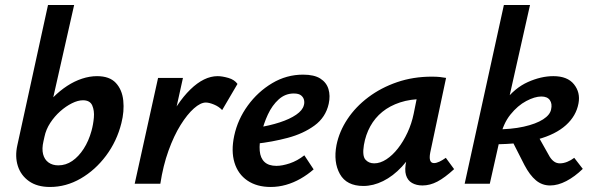

<svg xmlns="http://www.w3.org/2000/svg" viewBox="-20 -731 2362 764"><path d="M179 13Q128 13 95.5 -10Q63 -33 51 -70.5Q39 -108 49 -153L171 -711H275L192 -344Q218 -370 247 -389Q276 -408 306.5 -418Q337 -428 366 -428Q416 -428 441 -401Q466 -374 470.5 -331Q475 -288 463 -241Q445 -169 402 -111.5Q359 -54 301 -20.5Q243 13 179 13ZM153 -169Q146 -139 151.5 -117.5Q157 -96 173 -84.5Q189 -73 212 -73Q242 -73 267.5 -90.5Q293 -108 313 -139Q333 -170 344 -210Q351 -235 353.5 -263Q356 -291 347 -311.5Q338 -332 310 -332Q290 -332 266 -320Q242 -308 219.5 -288Q197 -268 180 -242Q163 -216 157 -187Z M566 0Q593 -130 638 -226Q683 -322 737.5 -375Q792 -428 846 -428Q864 -428 888.5 -421Q913 -414 925 -397L864 -293Q851 -307 831.5 -315Q812 -323 799 -323Q778 -323 751.5 -299.5Q725 -276 698.5 -233.5Q672 -191 650.5 -131.5Q629 -72 618 0ZM516 0 609 -421H708L615 0Z M1057 13Q1002 13 964.5 -12.5Q927 -38 913 -84Q899 -130 912 -191Q926 -256 966 -311Q1006 -366 1063 -400Q1120 -434 1186 -434Q1230 -434 1254.5 -418.5Q1279 -403 1287 -376.5Q1295 -350 1288 -318Q1276 -264 1231.5 -231.5Q1187 -199 1125 -182.5Q1063 -166 998 -159L1003 -223Q1053 -231 1093 -244Q1133 -257 1158.5 -274.5Q1184 -292 1189 -312Q1192 -321 1190 -332Q1188 -343 1178.5 -351Q1169 -359 1149 -359Q1115 -359 1089 -335.5Q1063 -312 1046 -275.5Q1029 -239 1020 -199Q1011 -160 1013.5 -131Q1016 -102 1032.5 -86.5Q1049 -71 1080 -71Q1103 -71 1133 -81Q1163 -91 1191 -113L1228 -57Q1204 -36 1176 -20Q1148 -4 1118 4.5Q1088 13 1057 13Z M1426 9Q1359 9 1332.5 -38.5Q1306 -86 1319 -154Q1330 -208 1362.5 -257Q1395 -306 1445.5 -344Q1496 -382 1560 -404Q1624 -426 1698 -426Q1718 -426 1731 -424.5Q1744 -423 1755 -421L1692 -124Q1684 -82 1707 -82Q1716 -82 1728 -87.5Q1740 -93 1754 -103L1787 -58Q1750 -24 1720.5 -8.5Q1691 7 1661 7Q1637 7 1619.5 -3Q1602 -13 1595.5 -34.5Q1589 -56 1597 -92L1630 -243L1684 -277Q1669 -211 1641.5 -158Q1614 -105 1579 -67.5Q1544 -30 1504.5 -10.5Q1465 9 1426 9ZM1469 -81Q1493 -81 1517.5 -97Q1542 -113 1563.5 -140.5Q1585 -168 1601.5 -203.5Q1618 -239 1626 -278L1646 -377L1701 -334Q1692 -336 1683 -336.5Q1674 -337 1665 -337Q1613 -337 1572 -323.5Q1531 -310 1501.5 -286Q1472 -262 1453.5 -228.5Q1435 -195 1428 -154Q1421 -111 1434 -96Q1447 -81 1469 -81Z M1829 0 1985 -711H2089L1929 0ZM2169 7Q2137 7 2112.5 -13.5Q2088 -34 2067 -74L2010 -186L2113 -204L2167 -108Q2175 -95 2185 -88Q2195 -81 2208 -81Q2222 -81 2237 -87Q2252 -93 2265 -103L2299 -59Q2267 -28 2233.5 -10.5Q2200 7 2169 7ZM1947 -157V-216Q2015 -216 2064 -227Q2113 -238 2141 -256Q2169 -274 2173 -296Q2178 -318 2168 -332.5Q2158 -347 2134 -347Q2108 -347 2074 -329Q2040 -311 2011 -275Q1982 -239 1970 -183H1928Q1946 -273 1987 -327Q2028 -381 2080.5 -404.5Q2133 -428 2182 -428Q2238 -428 2264 -395.5Q2290 -363 2282 -320Q2273 -270 2232 -233Q2191 -196 2119.5 -176.5Q2048 -157 1947 -157Z"/></svg>

Font: Ysabeau
Style: Bold Italic
Weight: 700
Italic angle: -12°
Designer: Christian Thalmann (Catharsis Fonts)
Version: Version 2.002